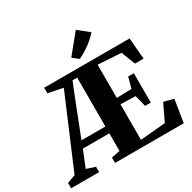

<svg xmlns="http://www.w3.org/2000/svg" viewBox="-265 -1208 1421 1419"><g transform="rotate(-30 445.0 -498.5)"><path d="M-55.5 0V-45.5L15 -71.5L269 -670.5L143.5 -696V-743H872L887 -562H814L767.5 -681L570.5 -693V-409.5L698 -413L722.5 -505H771V-254H722.5L698 -351.5L570.5 -355V-52L785 -71L852.5 -213L936 -192L905.5 0H319V-45.5L392 -60.5V-210.5H166L109 -70L183.5 -45.5V0ZM188 -269H392V-686H352.5L301 -558.5ZM477.5 -796 428 -835 559.5 -997 651 -924Q635.5 -905 615.2 -886.8Q595 -868.5 572 -851.8Q549 -835 525.5 -820.8Q502 -806.5 478.5 -796Z"/></g></svg>

Font: Merriweather 72pt Black
Style: Regular
Weight: 900
Version: Version 2.100